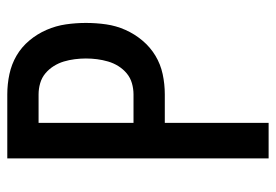

<svg xmlns="http://www.w3.org/2000/svg" viewBox="-138 -638 775 540"><g transform="rotate(-90 250.0 -367.5)"><path d="M75 0V-735H255Q284 -735 312 -729Q340 -723 364 -709Q388 -695 406.5 -673Q425 -651 436.5 -624.5Q448 -598 452 -570Q456 -542 456 -514Q456 -485 452 -457Q448 -429 436.5 -403Q425 -377 406.5 -355Q388 -333 364 -318.5Q340 -304 312 -298Q284 -292 255 -292H175V0ZM175 -380H255Q271 -380 286.5 -384.5Q302 -389 314 -399Q326 -409 334.5 -422.5Q343 -436 347.5 -451.5Q352 -467 354 -482.5Q356 -498 356 -514Q356 -529 354 -545Q352 -561 347.5 -576Q343 -591 334.5 -604.5Q326 -618 314 -628Q302 -638 286.5 -642.5Q271 -647 255 -647H175Z"/></g></svg>

Font: Iosevka Term Curly Semibold
Style: Regular
Weight: 600
Designer: Belleve Invis
Foundry: Belleve Invis
Version: Version 32.3.0